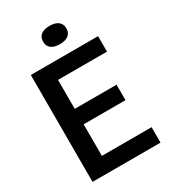

<svg xmlns="http://www.w3.org/2000/svg" viewBox="-224 -1045 1015 1151"><g transform="rotate(-30 283.5 -469.5)"><path d="M67 0V-740H532.5V-633H193.5V-107H537.5V0ZM152 -325.5V-432.5H483V-325.5ZM311 -812.5Q272.5 -812.5 251.5 -828.8Q230.5 -845 230.5 -875.5Q230.5 -906.5 251.5 -922.8Q272.5 -939 311 -939Q349.5 -939 370.5 -922.8Q391.5 -906.5 391.5 -875.5Q391.5 -845 370.5 -828.8Q349.5 -812.5 311 -812.5Z"/></g></svg>

Font: Encode Sans SC SemiCondensed SemiBold
Style: Regular
Weight: 600
Width: 4
Designer: Multiple Designers
Foundry: Impallari Type
Version: Version 3.002